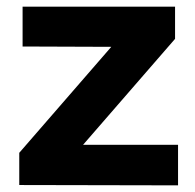

<svg xmlns="http://www.w3.org/2000/svg" viewBox="-20 -557 588 578"><path d="M48 -537H507V-440L230 -121H516V1L38 0V-97L315 -416L48 -417Z"/></svg>

Font: Gontserrat SemiBold
Style: Regular
Weight: 600
Designer: Julieta Ulanovsky
Foundry: Julieta Ulanovsky
Version: Version 6.001